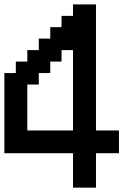

<svg xmlns="http://www.w3.org/2000/svg" viewBox="-20 -862 644 882"><path d="M368.2 0H315.4V-79.1V-158.2H158.2H0V-341.8V-526.4H26.4H52.7V-552.7V-579.1H79.1H105.5V-605.5V-631.8H131.8H158.2V-658.2V-684.6H184.6H210.9V-710.9V-737.3H237.3H262.7V-762.7V-789.1H289.1H315.4V-815.4V-841.8H368.2H420.9V-552.7V-262.7H473.6H526.4V-210.9V-158.2H473.6H420.9V-79.1V0ZM210.9 -262.7H315.4V-447.3V-631.8H289.1H262.7V-605.5V-579.1H237.3H210.9V-552.7V-526.4H184.6H158.2V-500V-473.6H131.8H105.5V-368.2V-262.7Z"/></svg>

Font: VCR Jazz Mono
Style: Regular
Weight: 400
Version: Version 3.1